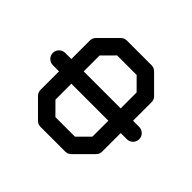

<svg xmlns="http://www.w3.org/2000/svg" viewBox="-213 -1135 1560 1560"><g transform="rotate(-45 567.0 -355.0)"><path d="M496.1 -142.1V-566.9H313L212.4 -466.8V-242.2L313 -142.1ZM921.4 -242.2V-466.8L820.8 -566.9H637.7V-142.1H820.8ZM1063 -212.9Q1063 -183.6 1042 -162.6L900.4 -21Q879.9 0 850.6 0H637.7V70.8Q637.7 100.1 616.9 120.8Q596.2 141.6 566.9 141.6Q537.6 141.6 516.8 120.8Q496.1 100.1 496.1 70.8V0H283.2Q253.9 0 233.4 -21L91.8 -162.6Q70.8 -183.6 70.8 -212.9V-496.1Q70.8 -525.4 91.8 -546.4L233.4 -688Q253.9 -709 283.2 -709H496.1V-779.8Q496.1 -809.1 516.8 -829.8Q537.6 -850.6 566.9 -850.6Q596.2 -850.6 616.9 -829.8Q637.7 -809.1 637.7 -779.8V-709H850.6Q879.9 -709 900.4 -688L1042 -546.4Q1063 -525.4 1063 -496.1Z"/></g></svg>

Font: Robtronika
Style: Regular
Weight: 400
Designer: GGBot
Version: 1.00